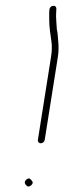

<svg xmlns="http://www.w3.org/2000/svg" viewBox="-20 -687 226 674"><path d="M123.1 -184C126.5 -184 129.5 -185.2 132.2 -187.5C134.9 -189.8 136.5 -192.7 137 -196L183.1 -487C186 -504.8 186.3 -524.6 184.1 -546.5C183.1 -555.5 182.6 -562.3 182.3 -567C182 -571.7 181.1 -577.3 179.5 -584C179.3 -591.3 178.7 -600.6 177.7 -611.7C176.7 -622.8 176.5 -633.9 177.2 -645L177.9 -656C177.6 -663.7 173.8 -667.2 166.6 -666.5C159.1 -665.8 154.7 -661.3 153.4 -653L152.7 -642C152.9 -634.7 152.9 -627.5 152.8 -620.5C152.7 -613.5 152.9 -606.3 153.4 -599C153.9 -591.7 154.6 -584.5 155.5 -577.5C156.4 -570.5 158 -558.9 160.4 -542.6C162.9 -526.4 162.4 -507.8 159.1 -487L113 -196C112.5 -192.7 113.2 -189.8 115.2 -187.5C117.2 -185.2 119.8 -184 123.1 -184ZM72.4 -56.5C65.9 -50.8 65.3 -44.6 70.7 -37.8C76.1 -30.9 82.3 -30.5 89.3 -36.5C95.8 -42.2 96.5 -47.7 91.4 -53L88.9 -56C84.5 -62 79 -62.2 72.4 -56.5Z"/></svg>

Font: Proton
Style: SeBdIt
Weight: 500
Version: Version 1.017